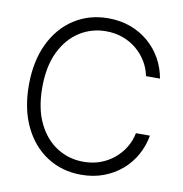

<svg xmlns="http://www.w3.org/2000/svg" viewBox="-83 -815 860 903"><g transform="rotate(10 347.5 -363.5)"><path d="M362.8 9.8Q271.5 9.8 200.2 -36.1Q128.9 -82 88.6 -165.8Q48.3 -249.5 48.3 -363.3Q48.3 -477.5 88.6 -561.5Q128.9 -645.5 200.2 -691.4Q271.5 -737.3 362.8 -737.3Q420.9 -737.3 469.5 -719.2Q518.1 -701.2 555.7 -668.9Q593.3 -636.7 617.4 -593.5Q641.6 -550.3 650.4 -500H583.5Q576.2 -537.6 556.6 -569.3Q537.1 -601.1 508.1 -625Q479 -648.9 442.4 -662.1Q405.8 -675.3 362.8 -675.3Q293.9 -675.3 237.1 -639.4Q180.2 -603.5 146.2 -533.9Q112.3 -464.4 112.3 -363.3Q112.3 -262.2 146.2 -192.9Q180.2 -123.5 237.1 -87.9Q293.9 -52.2 362.8 -52.2Q405.8 -52.2 442.4 -65.4Q479 -78.6 508.1 -102.5Q537.1 -126.5 556.6 -158.2Q576.2 -189.9 583.5 -227.5H650.4Q641.6 -177.2 617.4 -134Q593.3 -90.8 555.7 -58.6Q518.1 -26.4 469.5 -8.3Q420.9 9.8 362.8 9.8Z"/></g></svg>

Font: Inter Tight Light
Style: Regular
Weight: 300
Designer: Rasmus Andersson
Foundry: rsms
Version: Version 3.004